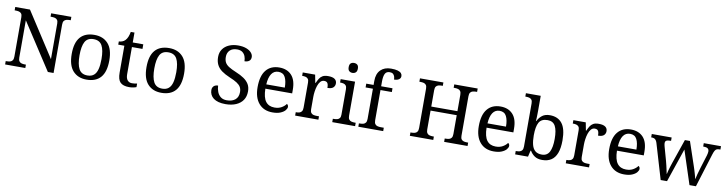

<svg xmlns="http://www.w3.org/2000/svg" viewBox="-24 -1555 8886 2349"><g transform="rotate(10 4419.0 -380.0)"><path d="M38 0V-42H51Q74 -42 92.5 -47Q111 -52 122 -67.5Q133 -83 133 -114V-604Q133 -634 121.5 -648.5Q110 -663 91.5 -667.5Q73 -672 51 -672H38V-714H221L579 -161V-604Q579 -634 567.5 -648.5Q556 -663 537.5 -667.5Q519 -672 497 -672H484V-714H735V-672H722Q700 -672 681 -667Q662 -662 651 -647Q640 -632 640 -600V0H569L194 -576V-114Q194 -83 205 -67.5Q216 -52 235 -47Q254 -42 276 -42H289V0Z M1050 10Q942 10 880 -59Q818 -128 818 -269Q818 -409 877.5 -477.5Q937 -546 1053 -546Q1161 -546 1223 -477.5Q1285 -409 1285 -269Q1285 -128 1225.5 -59Q1166 10 1050 10ZM1052 -42Q1102 -42 1132 -67.5Q1162 -93 1175 -144Q1188 -195 1188 -269Q1188 -381 1157 -437Q1126 -493 1051 -493Q976 -493 945.5 -437Q915 -381 915 -269Q915 -157 946 -99.5Q977 -42 1052 -42Z M1580 10Q1504 10 1469.5 -24.5Q1435 -59 1435 -145V-479H1359V-519Q1377 -519 1399 -526.5Q1421 -534 1437 -551Q1454 -569 1465 -595Q1476 -621 1483 -659H1529V-536H1660V-479H1529V-142Q1529 -91 1550 -67Q1571 -43 1605 -43Q1623 -43 1638 -45Q1653 -47 1669 -50V-6Q1656 0 1630 5Q1604 10 1580 10Z M1979 10Q1871 10 1809 -59Q1747 -128 1747 -269Q1747 -409 1806.5 -477.5Q1866 -546 1982 -546Q2090 -546 2152 -477.5Q2214 -409 2214 -269Q2214 -128 2154.5 -59Q2095 10 1979 10ZM1981 -42Q2031 -42 2061 -67.5Q2091 -93 2104 -144Q2117 -195 2117 -269Q2117 -381 2086 -437Q2055 -493 1980 -493Q1905 -493 1874.5 -437Q1844 -381 1844 -269Q1844 -157 1875 -99.5Q1906 -42 1981 -42Z M2776 10Q2727 10 2689.5 0Q2652 -10 2627 -29Q2602 -48 2589.5 -74Q2577 -100 2577 -131Q2577 -151 2585.5 -166Q2594 -181 2610 -189.5Q2626 -198 2649 -198Q2651 -157 2665 -120.5Q2679 -84 2708 -61.5Q2737 -39 2784 -39Q2851 -39 2889 -71.5Q2927 -104 2927 -165Q2927 -202 2912.5 -227.5Q2898 -253 2864.5 -275Q2831 -297 2772 -321Q2710 -347 2669 -377Q2628 -407 2608 -447.5Q2588 -488 2588 -543Q2588 -600 2616.5 -640.5Q2645 -681 2694.5 -702.5Q2744 -724 2807 -724Q2867 -724 2908.5 -708Q2950 -692 2972 -666.5Q2994 -641 2994 -612Q2994 -580 2972.5 -563.5Q2951 -547 2915 -547Q2915 -578 2904.5 -607Q2894 -636 2869.5 -655Q2845 -674 2803 -674Q2745 -674 2713 -643Q2681 -612 2681 -560Q2681 -520 2695.5 -492.5Q2710 -465 2744 -443.5Q2778 -422 2836 -398Q2895 -374 2936.5 -345.5Q2978 -317 3000 -280Q3022 -243 3022 -191Q3022 -127 2992 -82.5Q2962 -38 2906.5 -14Q2851 10 2776 10Z M3360 10Q3251 10 3189.5 -62Q3128 -134 3128 -264Q3128 -404 3186 -475Q3244 -546 3350 -546Q3447 -546 3502.5 -486Q3558 -426 3558 -307V-261H3225Q3227 -152 3264.5 -102.5Q3302 -53 3374 -53Q3426 -53 3462.5 -74.5Q3499 -96 3517 -123Q3524 -120 3530 -111Q3536 -102 3536 -89Q3536 -69 3517 -46Q3498 -23 3459 -6.5Q3420 10 3360 10ZM3457 -315Q3457 -395 3432.5 -443.5Q3408 -492 3348 -492Q3293 -492 3262.5 -446.5Q3232 -401 3227 -315Z M3641 0V-42H3644Q3667 -42 3685.5 -47Q3704 -52 3715 -67.5Q3726 -83 3726 -114V-426Q3726 -456 3714.5 -470.5Q3703 -485 3684.5 -489.5Q3666 -494 3644 -494H3641V-536H3795L3814 -437H3819Q3832 -467 3847 -492Q3862 -517 3887 -531.5Q3912 -546 3956 -546Q4011 -546 4037.5 -527Q4064 -508 4064 -473Q4064 -442 4042.5 -422Q4021 -402 3971 -402Q3971 -430 3966 -447Q3961 -464 3949.5 -472Q3938 -480 3918 -480Q3890 -480 3871 -458Q3852 -436 3841 -402Q3830 -368 3825 -331.5Q3820 -295 3820 -266V-109Q3820 -80 3831.5 -65.5Q3843 -51 3861.5 -46.5Q3880 -42 3902 -42H3930V0Z M4102 0V-42H4115Q4137 -42 4155.5 -46.5Q4174 -51 4185.5 -65.5Q4197 -80 4197 -109V-426Q4197 -456 4185.5 -470.5Q4174 -485 4155.5 -489.5Q4137 -494 4115 -494H4112V-536H4291V-114Q4291 -83 4302 -67.5Q4313 -52 4332 -47Q4351 -42 4373 -42H4386V0ZM4240 -636Q4216 -636 4199.5 -650Q4183 -664 4183 -698Q4183 -733 4199.5 -746.5Q4216 -760 4240 -760Q4263 -760 4280 -746.5Q4297 -733 4297 -698Q4297 -664 4280 -650Q4263 -636 4240 -636Z M4426 0V-42H4439Q4462 -42 4480.5 -47Q4499 -52 4510 -67.5Q4521 -83 4521 -114V-489H4430V-536H4521V-586Q4521 -675 4568.5 -722.5Q4616 -770 4698 -770Q4750 -770 4780.5 -761Q4811 -752 4824.5 -736.5Q4838 -721 4838 -700Q4838 -682 4827.5 -669.5Q4817 -657 4798.5 -650.5Q4780 -644 4756 -644Q4756 -664 4750 -682.5Q4744 -701 4730 -712.5Q4716 -724 4690 -724Q4647 -724 4631 -691Q4615 -658 4615 -595V-536H4756V-489H4615V-114Q4615 -83 4626 -67.5Q4637 -52 4656 -47Q4675 -42 4697 -42H4735V0Z M5066 0V-42H5079Q5102 -42 5120.5 -47Q5139 -52 5150 -67.5Q5161 -83 5161 -114V-604Q5161 -634 5149.5 -648.5Q5138 -663 5119.5 -667.5Q5101 -672 5079 -672H5066V-714H5357V-672H5344Q5322 -672 5303 -667Q5284 -662 5273 -647Q5262 -632 5262 -600V-398H5587V-600Q5587 -632 5576 -647Q5565 -662 5546.5 -667Q5528 -672 5505 -672H5492V-714H5783V-672H5770Q5748 -672 5729 -667Q5710 -662 5699 -647Q5688 -632 5688 -600V-109Q5688 -80 5699.5 -65.5Q5711 -51 5729.5 -46.5Q5748 -42 5770 -42H5783V0H5492V-42H5505Q5528 -42 5546.5 -47Q5565 -52 5576 -67.5Q5587 -83 5587 -114V-348H5262V-114Q5262 -83 5273 -67.5Q5284 -52 5303 -47Q5322 -42 5344 -42H5357V0Z M6108 10Q5999 10 5937.5 -62Q5876 -134 5876 -264Q5876 -404 5934 -475Q5992 -546 6098 -546Q6195 -546 6250.5 -486Q6306 -426 6306 -307V-261H5973Q5975 -152 6012.5 -102.5Q6050 -53 6122 -53Q6174 -53 6210.5 -74.5Q6247 -96 6265 -123Q6272 -120 6278 -111Q6284 -102 6284 -89Q6284 -69 6265 -46Q6246 -23 6207 -6.5Q6168 10 6108 10ZM6205 -315Q6205 -395 6180.5 -443.5Q6156 -492 6096 -492Q6041 -492 6010.5 -446.5Q5980 -401 5975 -315Z M6711 10Q6653 10 6616.5 -14.5Q6580 -39 6558 -78H6552L6534 0H6374V-42H6382Q6405 -42 6423.5 -47Q6442 -52 6453 -67.5Q6464 -83 6464 -114V-650Q6464 -680 6452.5 -694.5Q6441 -709 6422.5 -713.5Q6404 -718 6382 -718H6374V-760H6558V-576Q6558 -559 6557.5 -532.5Q6557 -506 6556 -481.5Q6555 -457 6554 -446H6558Q6581 -492 6617 -519Q6653 -546 6711 -546Q6810 -546 6862.5 -479.5Q6915 -413 6915 -269Q6915 -173 6891.5 -111Q6868 -49 6822.5 -19.5Q6777 10 6711 10ZM6695 -54Q6761 -54 6789.5 -109.5Q6818 -165 6818 -270Q6818 -377 6789.5 -429.5Q6761 -482 6694 -482Q6616 -482 6587 -429.5Q6558 -377 6558 -269Q6558 -200 6570.5 -152Q6583 -104 6613 -79Q6643 -54 6695 -54Z M7003 0V-42H7006Q7029 -42 7047.5 -47Q7066 -52 7077 -67.5Q7088 -83 7088 -114V-426Q7088 -456 7076.5 -470.5Q7065 -485 7046.5 -489.5Q7028 -494 7006 -494H7003V-536H7157L7176 -437H7181Q7194 -467 7209 -492Q7224 -517 7249 -531.5Q7274 -546 7318 -546Q7373 -546 7399.5 -527Q7426 -508 7426 -473Q7426 -442 7404.5 -422Q7383 -402 7333 -402Q7333 -430 7328 -447Q7323 -464 7311.5 -472Q7300 -480 7280 -480Q7252 -480 7233 -458Q7214 -436 7203 -402Q7192 -368 7187 -331.5Q7182 -295 7182 -266V-109Q7182 -80 7193.5 -65.5Q7205 -51 7223.5 -46.5Q7242 -42 7264 -42H7292V0Z M7728 10Q7619 10 7557.5 -62Q7496 -134 7496 -264Q7496 -404 7554 -475Q7612 -546 7718 -546Q7815 -546 7870.5 -486Q7926 -426 7926 -307V-261H7593Q7595 -152 7632.5 -102.5Q7670 -53 7742 -53Q7794 -53 7830.5 -74.5Q7867 -96 7885 -123Q7892 -120 7898 -111Q7904 -102 7904 -89Q7904 -69 7885 -46Q7866 -23 7827 -6.5Q7788 10 7728 10ZM7825 -315Q7825 -395 7800.5 -443.5Q7776 -492 7716 -492Q7661 -492 7630.5 -446.5Q7600 -401 7595 -315Z M8051 -441Q8044 -462 8034.5 -473.5Q8025 -485 8012.5 -489.5Q8000 -494 7980 -494H7977V-536H8224V-494H8211Q8181 -494 8166 -485.5Q8151 -477 8151 -452Q8151 -444 8153.5 -432Q8156 -420 8159 -409L8206 -241Q8213 -217 8219.5 -187.5Q8226 -158 8232 -131.5Q8238 -105 8241 -88H8244Q8247 -105 8253.5 -129Q8260 -153 8268.5 -180Q8277 -207 8285 -231L8389 -533H8452L8552 -237Q8558 -219 8564.5 -198.5Q8571 -178 8577 -157Q8583 -136 8588 -118Q8593 -100 8595 -88H8598Q8603 -113 8612.5 -149.5Q8622 -186 8637 -234L8687 -395Q8691 -408 8693.5 -422.5Q8696 -437 8696 -445Q8696 -471 8679.5 -482.5Q8663 -494 8630 -494H8623V-536H8837V-494H8824Q8805 -494 8792 -488.5Q8779 -483 8769 -466Q8759 -449 8749 -416L8620 0H8540L8403 -418L8261 0H8182Z"/></g></svg>

Font: Noto Serif Hebrew
Style: Regular
Weight: 400
Designer: Monotype Design Team
Foundry: Monotype Imaging Inc.
Version: Version 2.003